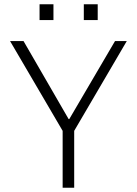

<svg xmlns="http://www.w3.org/2000/svg" viewBox="-20 -878 640 898"><path d="M273 0V-266L27 -686H90L301 -321H304L518 -686H573L327 -266V0ZM165 -784V-858H230V-784ZM372 -784V-858H437V-784Z"/></svg>

Font: Chivo Mono Medium Thin
Style: Regular
Weight: 250
Monospace: yes
Version: Version 1.008